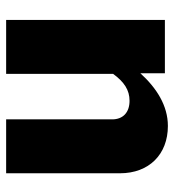

<svg xmlns="http://www.w3.org/2000/svg" viewBox="10 -590 580 641"><g transform="rotate(90 300.5 -270.0)"><path d="M47 0H227V-357C254 -394 281 -412 317 -412C356 -412 379 -390 379 -354V0H559V-380C559 -477 496 -540 401 -540C333 -540 274 -502 225 -448V-530H47Z"/></g></svg>

Font: Bisquit Text
Style: Bold
Weight: 800
Version: Version 1.004;Glyphs 3.2.3 (3260)